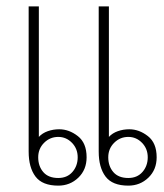

<svg xmlns="http://www.w3.org/2000/svg" viewBox="-20 -573 516 603"><path d="M70 -553H102V-143Q113 -155 130 -161Q147 -167 166 -167Q197 -167 224.5 -145.5Q252 -124 252 -79Q252 -40 226 -15Q200 10 163 10Q113 10 91.5 -18.5Q70 -47 70 -97ZM290 -553H322V-143Q333 -155 350 -161Q367 -167 386 -167Q417 -167 444.5 -145.5Q472 -124 472 -79Q472 -40 446 -15Q420 10 383 10Q333 10 311.5 -18.5Q290 -47 290 -97ZM163 -14Q191 -14 207.5 -33Q224 -52 224 -79Q224 -106 206 -124.5Q188 -143 163 -143Q137 -143 118.5 -124.5Q100 -106 100 -79Q100 -51 116 -32.5Q132 -14 163 -14ZM383 -14Q411 -14 427.5 -33Q444 -52 444 -79Q444 -106 426 -124.5Q408 -143 383 -143Q357 -143 338.5 -124.5Q320 -106 320 -79Q320 -51 336 -32.5Q352 -14 383 -14Z"/></svg>

Font: Taviraj Thin
Style: Regular
Weight: 250
Designer: Katatrad Team
Foundry: CadsonDemak
Version: Version 1.001